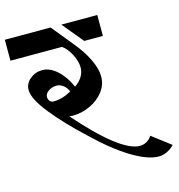

<svg xmlns="http://www.w3.org/2000/svg" viewBox="-126 -788 902 965"><g transform="rotate(-15 325.0 -305.5)"><path d="M313 -580Q358 -526 382 -475.5Q406 -425 406 -386Q406 -342 378.5 -307Q351 -272 307.5 -252Q264 -232 219 -232Q206 -232 200 -233Q299 -119 377 -58.5Q455 2 504 2Q524 2 541 -8Q558 -18 567 -34L664 40Q648 57 626.5 67.5Q605 78 582 78Q526 78 442.5 27.5Q359 -23 260 -119Q167 -205 101.5 -286Q36 -367 36 -414Q36 -447 63.5 -470Q91 -493 128 -493Q167 -493 204.5 -459Q242 -425 266 -370Q289 -385 303.5 -407.5Q318 -430 318 -456Q318 -487 299 -524.5Q280 -562 254 -580H-14V-689H224ZM467 -580H370L280 -689H467ZM116 -356Q116 -344 123.5 -335Q131 -326 142 -326Q189 -326 236 -353Q228 -374 211.5 -386.5Q195 -399 178 -399Q153 -399 134.5 -386Q116 -373 116 -356Z"/></g></svg>

Font: Amita
Style: Bold
Weight: 700
Designer: Eduardo Rodriguez Tunni, Modular Infotech, Brian J. Bonislawsky
Foundry: Eduardo Rodriguez Tunni, Modular Infotech, Brian J. Bonislawsky
Version: Version 1.003